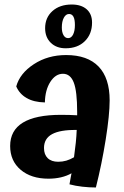

<svg xmlns="http://www.w3.org/2000/svg" viewBox="-20 -796 551 851"><path d="M466 -351Q466 -287 448.5 -177.5Q431 -68 405 35Q376 35 345 31.5Q314 28 288 21Q292 0 293.5 -10Q295 -20 297 -28Q276 -16 250 -10Q224 -4 195 -4Q118 -4 71.5 -43.5Q25 -83 25 -149Q25 -218 81.5 -252.5Q138 -287 250 -287Q271 -287 287.5 -286.5Q304 -286 322 -285Q322 -289 322 -292.5Q322 -296 322 -300Q322 -391 307 -430Q292 -469 259 -469Q226 -469 203 -433Q180 -397 179 -342Q130 -343 98 -361.5Q66 -380 52 -413Q68 -471 130 -511.5Q192 -552 273 -552Q368 -552 417 -501Q466 -450 466 -351ZM175 -140Q175 -111 191.5 -95Q208 -79 238 -79Q257 -79 274 -84Q291 -89 308 -99Q313 -135 316 -164Q319 -193 320 -220Q247 -221 211 -201.5Q175 -182 175 -140ZM180 -671Q180 -718 212.5 -747Q245 -776 298 -776Q340 -776 364 -755Q388 -734 388 -696Q388 -645 356 -613.5Q324 -582 271 -582Q230 -582 205 -606.5Q180 -631 180 -671ZM312 -685Q312 -710 305.5 -722Q299 -734 286 -734Q272 -734 263 -717.5Q254 -701 254 -674Q254 -653 261.5 -640Q269 -627 282 -627Q296 -627 304 -643Q312 -659 312 -685Z"/></svg>

Font: Atma SemiBold
Style: Regular
Weight: 600
Designer: Gregori Vincens, Jeremie Hornus, Riccardo Olocco, Yoann Minet.
Foundry: black foundry
Version: Version 1.102;PS 1.100;hotconv 1.0.86;makeotf.lib2.5.63406